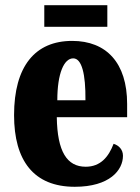

<svg xmlns="http://www.w3.org/2000/svg" viewBox="-20 -707 539 737"><path d="M150 -604H392V-687H150ZM267 10C401 10 452 -54 452 -109C452 -133 436 -149 416 -155C397 -105 366 -67 309 -67C237 -67 200 -125 198 -257H468V-308C468 -466 388 -550 257 -550C115 -550 34 -453 34 -265C34 -91 109 10 267 10ZM308 -322H200C200 -426 226 -483 261 -483C294 -483 309 -423 308 -322Z"/></svg>

Font: Noto Serif Devanagari ExtraCondensed Black
Style: Regular
Weight: 900
Width: 2
Designer: Universal Thirst, Indian Type Foundry and the Monotype Design Team
Foundry: Monotype Imaging Inc.
Version: Version 2.004